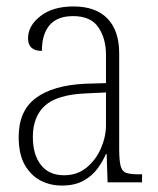

<svg xmlns="http://www.w3.org/2000/svg" viewBox="-20 -566 490 596"><path d="M172 10Q136 10 106 -5.5Q76 -21 57 -54Q38 -87 38 -141Q38 -222 91 -261.5Q144 -301 243 -306L309 -308V-396Q309 -446 285.5 -481Q262 -516 207 -516Q158 -516 134 -488Q110 -460 110 -408Q67 -408 67 -447Q67 -486 105.5 -516Q144 -546 208 -546Q277 -546 313.5 -508.5Q350 -471 350 -400V-104Q350 -70 354 -52.5Q358 -35 370.5 -30Q383 -25 407 -25H421V0H314L311 -88H309Q299 -65 282.5 -42.5Q266 -20 239 -5Q212 10 172 10ZM179 -22Q220 -22 249 -46Q278 -70 293.5 -106Q309 -142 309 -178V-279L245 -276Q157 -272 119.5 -238Q82 -204 82 -141Q82 -86 107 -54Q132 -22 179 -22Z"/></svg>

Font: Noto Serif Condensed ExtraLight
Style: Regular
Weight: 200
Width: 3
Designer: Monotype Design Team
Foundry: Monotype Imaging Inc.
Version: Version 2.013; ttfautohint (v1.8.4.7-5d5b)